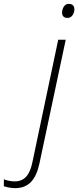

<svg xmlns="http://www.w3.org/2000/svg" viewBox="-162 -736 406 996"><path d="M188 -643C205 -643 218 -655 223 -678C227 -702 217 -716 195 -716C178 -716 166 -704 161 -681C157 -657 166 -643 188 -643ZM-84 240C-13 240 25 196 43 110L179 -530H140L6 106C-7 169 -33 205 -86 205C-102 205 -126 201 -142 194V230C-129 235 -104 240 -84 240Z"/></svg>

Font: Noto Sans ExtraLight
Style: Italic
Weight: 200
Italic angle: -12°
Designer: Monotype Design Team
Foundry: Monotype Imaging Inc.
Version: Version 2.013